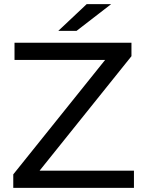

<svg xmlns="http://www.w3.org/2000/svg" viewBox="-20 -906 696 926"><path d="M626 -83H171L614 -635V-700H50V-617H487L44 -65V0H626ZM349 -757 516 -886H398L261 -757Z"/></svg>

Font: Montserrat-Alt1 Med
Style: Regular
Weight: 500
Designer: Differentunic
Foundry: Differentunic
Version: Version 7.222